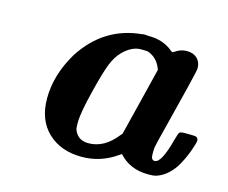

<svg xmlns="http://www.w3.org/2000/svg" viewBox="-73 -550 779 657"><g transform="rotate(15 316.0 -222.0)"><path d="M264 8Q189 8 143.5 -35.5Q98 -79 98 -155Q98 -239 148 -322Q224 -439 356 -451L359 -452Q362 -452 364 -452Q366 -452 371 -451.5Q376 -451 379 -451Q431 -451 465 -422L471 -418L473 -419Q475 -420 477 -421Q496 -435 519 -435Q542 -435 555.5 -422Q569 -409 569 -387Q569 -380 552.5 -312.5Q536 -245 517.5 -173Q499 -101 497 -89Q496 -84 496 -69V-63Q496 -43 509 -43Q533 -43 556 -132Q562 -154 565.5 -158Q569 -162 586 -162H596Q621 -162 625 -160Q632 -156 632 -148Q632 -140 622 -112Q609 -76 591 -47Q563 -6 525 5Q518 7 499 7Q434 7 395 -37L386 -31Q330 8 264 8ZM439 -347Q426 -386 390 -399Q384 -400 365 -400Q333 -400 302 -369Q284 -351 271.5 -320Q259 -289 242 -220Q221 -137 221 -103Q221 -85 222 -80Q234 -43 274 -43Q330 -43 373 -98L379 -105Q389 -145 409 -225.5Q429 -306 439 -347Z"/></g></svg>

Font: KaTeX_Main
Style: Bold Italic
Weight: 700
Version: Version 1.1; ttfautohint (v1.3)